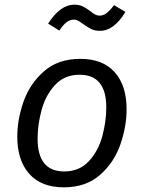

<svg xmlns="http://www.w3.org/2000/svg" viewBox="-20 -790 616 822"><path d="M54 -205Q54 -279 81 -355.5Q108 -432 168.5 -485Q229 -538 324 -538Q420 -538 471 -481Q522 -424 522 -322Q522 -249 495.5 -172Q469 -95 408.5 -41.5Q348 12 253 12Q157 12 105.5 -45.5Q54 -103 54 -205ZM435 -330Q435 -470 321 -470Q256 -470 215.5 -426Q175 -382 158 -319Q141 -256 141 -196Q141 -56 255 -56Q320 -56 360.5 -100Q401 -144 418 -207Q435 -270 435 -330ZM336 -687Q321 -698 313.5 -702Q306 -706 297 -706Q279 -706 264.5 -694.5Q250 -683 234 -659L186 -689Q238 -770 298 -770Q319 -770 334.5 -762.5Q350 -755 367 -742Q379 -732 388 -727.5Q397 -723 406 -723Q422 -723 436.5 -734Q451 -745 468 -768L517 -739Q468 -658 408 -658Q386 -658 371 -665.5Q356 -673 336 -687Z"/></svg>

Font: Fira Sans Book
Style: Italic
Weight: 350
Italic angle: -8°
Designer: bBox Type GmbH & Carrois Corporate GbR & Edenspiekermann AG
Foundry: bBox Type GmbH & Carrois Corporate GbR & Edenspiekermann AG
Version: Version 4.301